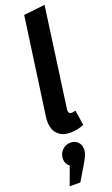

<svg xmlns="http://www.w3.org/2000/svg" viewBox="-201 -795 667 1148"><g transform="rotate(-20 132.5 -220.5)"><path d="M169 -127 168 -116Q168 -94 188 -94Q195 -94 213 -98L228 -3Q189 15 141 15Q90 15 61.5 -13.5Q33 -42 33 -94Q33 -114 35 -125L121 -741L256 -756ZM183 133Q183 154 175.5 172.5Q168 191 147 226L94 315H26L69 198Q44 180 44 149Q44 115 66 93Q88 71 119 71Q148 71 165.5 89Q183 107 183 133Z"/></g></svg>

Font: Fira Sans Condensed SemiBold
Style: Italic
Weight: 600
Width: 3
Italic angle: -8°
Designer: bBox Type GmbH & Carrois Corporate GbR & Edenspiekermann AG
Foundry: bBox Type GmbH & Carrois Corporate GbR & Edenspiekermann AG
Version: Version 4.301